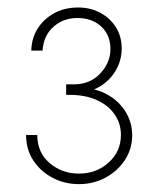

<svg xmlns="http://www.w3.org/2000/svg" viewBox="-20 -916 425 500"><path d="M185.5 -436.5Q148.9 -436.5 117.7 -452.6Q86.4 -468.8 67.1 -497.6Q47.9 -526.4 47.9 -564.5H77.1Q77.1 -518.6 109.4 -491.2Q141.6 -463.9 185.5 -463.9Q231 -463.9 262.9 -492.7Q294.9 -521.5 294.9 -564.5Q294.9 -594.7 278.3 -618.4Q261.7 -642.1 231.9 -655.5Q202.1 -668.9 162.1 -668.9H152.3V-696.3H171.9Q214.4 -696.3 241 -724.6Q267.6 -752.9 267.6 -788.1Q267.6 -824.7 243.7 -846.9Q219.7 -869.1 181.6 -869.1Q145 -869.1 119.1 -846.2Q93.3 -823.2 90.8 -784.2H61.5Q62 -815.4 77.6 -840.8Q93.3 -866.2 120.6 -881.3Q147.9 -896.5 183.6 -896.5Q215.3 -896.5 241 -882.8Q266.6 -869.1 281.7 -845.2Q296.9 -821.3 296.9 -790Q296.9 -758.3 280.8 -731.4Q264.6 -704.6 237.5 -689.2Q210.4 -673.8 177.7 -676.8V-686.5Q218.8 -689.5 252 -673.6Q285.2 -657.7 304.7 -628.7Q324.2 -599.6 324.2 -563.5Q324.2 -528.3 305.4 -499.5Q286.6 -470.7 255.1 -453.6Q223.6 -436.5 185.5 -436.5Z"/></svg>

Font: Reddit Sans ExtraLight
Style: Regular
Weight: 250
Designer: Stephen Hutchings
Foundry: Reddit
Version: Version 1.014